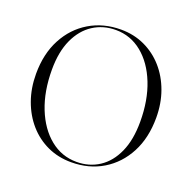

<svg xmlns="http://www.w3.org/2000/svg" viewBox="-127 -837 976 975"><g transform="rotate(20 361.0 -350.0)"><path d="M366 -710Q435.5 -710 494 -682.8Q552.5 -655.5 595.5 -606.8Q638.5 -558 662.2 -492.5Q686 -427 686 -350Q686 -241 643.5 -160.2Q601 -79.5 526.8 -34.8Q452.5 10 356.5 10Q286.5 10 228 -17Q169.5 -44 126.5 -93Q83.5 -142 59.8 -208Q36 -274 36 -351.5Q36 -460 78.8 -540.5Q121.5 -621 196 -665.5Q270.5 -710 366 -710ZM616.5 -303Q616.5 -419 581 -508.5Q545.5 -598 483.2 -648.5Q421 -699 341.5 -699Q273 -699 219.5 -664.2Q166 -629.5 135.2 -562.5Q104.5 -495.5 104.5 -399Q104.5 -282 140.2 -192.2Q176 -102.5 238.5 -51.8Q301 -1 381.5 -1Q450 -1 503 -35.8Q556 -70.5 586.2 -137.8Q616.5 -205 616.5 -303Z"/></g></svg>

Font: Fraunces 144pt Light
Style: Regular
Weight: 300
Version: Version 1.000;[b76b70a41]